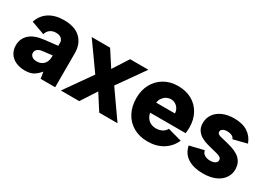

<svg xmlns="http://www.w3.org/2000/svg" viewBox="-14 -1027 2139 1555"><g transform="rotate(30 1055.0 -250.0)"><path d="M345 0 335 -62Q309 -30 279 -12Q249 6 199 6Q152 6 115 -10.5Q78 -27 56.5 -59Q35 -91 35 -136Q35 -198 79.5 -239Q124 -280 218 -290L335 -303V-336Q335 -353 318.5 -369.5Q302 -386 267 -386Q236 -386 213.5 -370Q191 -354 183 -324L58 -369Q80 -436 135.5 -471.5Q191 -507 273 -507Q375 -507 428 -456Q481 -405 481 -319V0ZM335 -213 242 -202Q214 -198 199.5 -184.5Q185 -171 185 -151Q185 -132 201 -119Q217 -106 245 -106Q273 -106 293 -117.5Q313 -129 324 -150.5Q335 -172 335 -204Z M534 -500H706L800 -355L893 -500H1064L888 -251L1064 0H893L800 -145L706 0H534L711 -251Z M1348 7Q1271 7 1214 -25.5Q1157 -58 1125.5 -117Q1094 -176 1094 -255Q1094 -328 1125 -385Q1156 -442 1212 -474.5Q1268 -507 1339 -507Q1414 -507 1469 -476.5Q1524 -446 1555 -390Q1586 -334 1586 -260Q1586 -248 1585 -235Q1584 -222 1582 -206H1250Q1255 -179 1269 -159.5Q1283 -140 1304.5 -129.5Q1326 -119 1354 -119Q1385 -119 1410 -132Q1435 -145 1447 -169L1578 -133Q1548 -66 1488 -29.5Q1428 7 1348 7ZM1427 -301Q1426 -326 1414 -345Q1402 -364 1383 -375Q1364 -386 1341 -385Q1318 -384 1299.5 -373.5Q1281 -363 1268 -344.5Q1255 -326 1252 -301Z M1785 -164Q1790 -144 1801.5 -133Q1813 -122 1829 -117Q1845 -112 1862 -112Q1893 -112 1910 -123Q1927 -134 1927 -151Q1927 -168 1914.5 -176.5Q1902 -185 1882 -190.5Q1862 -196 1840 -201Q1815 -207 1784 -215.5Q1753 -224 1725 -239.5Q1697 -255 1679 -281.5Q1661 -308 1661 -348Q1661 -394 1686 -430Q1711 -466 1757 -486.5Q1803 -507 1866 -507Q1943 -507 1992 -475Q2041 -443 2062 -385L1935 -353Q1930 -366 1920 -373.5Q1910 -381 1895.5 -384.5Q1881 -388 1867 -388Q1841 -388 1826 -378Q1811 -368 1811 -353Q1811 -343 1817.5 -336Q1824 -329 1835.5 -325Q1847 -321 1862.5 -318Q1878 -315 1896 -310Q1926 -303 1957.5 -293Q1989 -283 2016 -266.5Q2043 -250 2060 -222.5Q2077 -195 2078 -152Q2078 -108 2053 -71.5Q2028 -35 1980 -14Q1932 7 1863 7Q1780 7 1724 -27Q1668 -61 1653 -132Z"/></g></svg>

Font: Albert Sans ExtraBold
Style: Regular
Weight: 800
Designer: Andreas Rasmussen
Foundry: a.Foundry
Version: Version 1.025